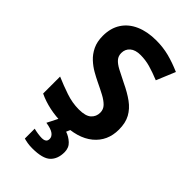

<svg xmlns="http://www.w3.org/2000/svg" viewBox="-288 -806 1128 1128"><g transform="rotate(45 275.5 -242.0)"><path d="M511 -198Q511 -103 442.5 -46.5Q374 10 248 10Q193 10 141.5 -1Q90 -12 46 -33V-174Q97 -152 151.5 -133.5Q206 -115 260 -115Q316 -115 339.5 -136.5Q363 -158 363 -191Q363 -218 344.5 -237Q326 -256 295 -272.5Q264 -289 224 -308Q199 -320 170 -336.5Q141 -353 114.5 -377.5Q88 -402 71 -437Q54 -472 54 -521Q54 -585 83.5 -630.5Q113 -676 167.5 -700Q222 -724 296 -724Q352 -724 402.5 -711Q453 -698 508 -674L459 -556Q410 -576 371 -587Q332 -598 291 -598Q248 -598 225 -578Q202 -558 202 -526Q202 -501 217 -483.5Q232 -466 262 -450Q292 -434 337 -412Q392 -386 430.5 -358Q469 -330 490 -292Q511 -254 511 -198ZM379 122Q379 178 346.5 209Q314 240 228 240Q206 240 188.5 237Q171 234 157 230V148Q171 152 191.5 155Q212 158 227 158Q241 158 251.5 151.5Q262 145 262 128Q262 110 244 96Q226 82 181 75L219 0H313L300 30Q330 40 354.5 62.5Q379 85 379 122Z"/></g></svg>

Font: Noto Sans Javanese
Style: Regular
Weight: 400
Designer: Monotype Design Team
Foundry: Monotype Imaging Inc.
Version: Version 2.004